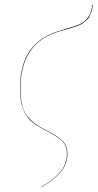

<svg xmlns="http://www.w3.org/2000/svg" viewBox="-20 -587 406 797"><path d="M151.9 189.9 150.9 189Q204.6 157.7 231.2 125.5Q257.8 93.3 257.8 51.8Q257.8 18.1 238.5 -1Q219.2 -20 163.1 -48.8Q127 -67.4 106.7 -86.4Q86.4 -105.5 74.7 -137.9Q63 -170.4 63 -219.2Q63 -318.4 104.5 -377Q146 -435.5 227.1 -459Q294.4 -479 308.1 -484.9Q339.8 -499 352.5 -526.9Q359.9 -543 363.8 -566.9H366.2Q363.8 -550.8 359.4 -538.6Q355 -526.4 350.8 -517.6Q346.7 -508.8 337.2 -501Q327.6 -493.2 321.5 -488.8Q315.4 -484.4 299.6 -478.8Q283.7 -473.1 274.7 -470.5Q265.6 -467.8 242.7 -461.4Q232.4 -458.5 227.1 -457Q64.9 -410.6 64.9 -220.2Q64.9 -148.9 87.4 -113.5Q109.9 -78.1 163.1 -50.8Q220.7 -21.5 240.2 -1.7Q259.8 18.1 259.8 51.8Q259.8 93.8 232.7 126.2Q205.6 158.7 151.9 189.9Z"/></svg>

Font: Fira Sans Compressed Two
Style: Italic
Weight: 100
Width: 3
Italic angle: -8°
Designer: Carrois Corporate & Edenspiekermann AG
Foundry: Carrois Corporate GbR & Edenspiekermann AG
Version: Version 4.203;PS 004.203;hotconv 1.0.88;makeotf.lib2.5.64775